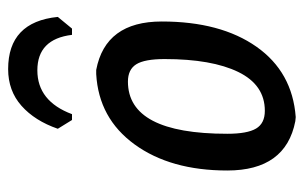

<svg xmlns="http://www.w3.org/2000/svg" viewBox="-154 -566 729 460"><g transform="rotate(-90 210.0 -335.5)"><path d="M153 -527 132 -561Q151 -616 187 -648Q223 -680 275 -680Q388 -680 400 -561L372 -527H357Q347 -610 272 -610Q198 -610 167 -527ZM263 -469H273Q389 -447 389 -312Q389 -171 328.5 -85Q268 1 160 9L150 8Q32 -15 32 -155Q32 -291 94.5 -377Q157 -463 263 -469ZM245 -393Q120 -393 120 -155Q120 -107 132.5 -86Q145 -65 175 -65Q237 -65 268 -128.5Q299 -192 299 -305Q299 -353 286.5 -373Q274 -393 245 -393Z"/></g></svg>

Font: Alegreya Sans Medium
Style: Italic
Weight: 500
Italic angle: -7°
Designer: Juan Pablo del Peral
Foundry: Huerta Tipografica
Version: Version 2.007